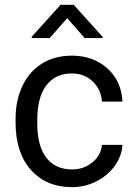

<svg xmlns="http://www.w3.org/2000/svg" viewBox="-20 -770 563 800"><path d="M280.3 -64Q328.6 -64 364.7 -93.3Q400.9 -122.6 404.8 -166.5H490.2Q487.8 -121.1 459 -80.1Q430.2 -39.1 382.1 -14.6Q334 9.8 280.3 9.8Q172.4 9.8 108.6 -62.3Q44.9 -134.3 44.9 -259.3V-274.4Q44.9 -351.6 73.2 -411.6Q101.6 -471.7 154.5 -504.9Q207.5 -538.1 279.8 -538.1Q368.7 -538.1 427.5 -484.9Q486.3 -431.6 490.2 -346.7H404.8Q400.9 -397.9 366 -430.9Q331.1 -463.9 279.8 -463.9Q210.9 -463.9 173.1 -414.3Q135.3 -364.7 135.3 -271V-253.9Q135.3 -162.6 172.9 -113.3Q210.4 -64 280.3 -64ZM407.7 -616.2V-611.3H333L259.8 -694.3L187 -611.3H112.3V-617.2L232.4 -750H287.1Z"/></svg>

Font: SteelSelectRoboto
Style: Roboto-Regular
Weight: 400
Designer: Google
Version: Version 2.137; 2017